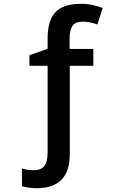

<svg xmlns="http://www.w3.org/2000/svg" viewBox="-20 -744 614 1004"><path d="M345 62V-400H468V-488H344V-541Q344 -589 360 -610Q376 -631 414 -631Q446 -631 489 -616L517 -702Q490 -712 463.5 -718Q437 -724 403 -724Q311 -724 270 -680.5Q229 -637 229 -543V-489L134 -455V-400H229V52Q229 102 212 124Q195 146 156 146Q125 146 95 137V230Q129 240 173 240Q345 240 345 62Z"/></svg>

Font: OpenSansMMV
Style: Semibold
Weight: 600
Designer: Steve Matteson
Foundry: Ascender Corporation
Version: Version 6.000